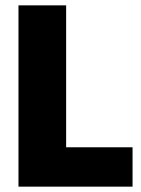

<svg xmlns="http://www.w3.org/2000/svg" viewBox="-20 -697 525 717"><path d="M49 0V-677H227V-147H475V0Z"/></svg>

Font: Cairo Play Black
Style: Regular
Weight: 900
Version: Version 3.119